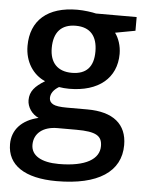

<svg xmlns="http://www.w3.org/2000/svg" viewBox="-55 -594 666 879"><g transform="rotate(5 278.0 -155.0)"><path d="M351.1 -540C334 -544.4 295.9 -549.8 265.1 -549.8C128.4 -549.8 51.8 -482.4 51.8 -365.2C51.8 -292.5 89.8 -234.9 146 -210.9C101.1 -183.6 78.1 -158.7 78.1 -118.2C78.1 -86.4 100.1 -54.2 130.9 -41C55.2 -23.4 11.2 23.4 11.2 89.8C11.2 186 90.8 240.2 237.8 240.2C428.7 240.2 532.2 171.4 532.2 48.8C532.2 -46.9 469.2 -99.1 350.1 -99.1H255.9C225.1 -99.1 203.6 -102.1 192.4 -108.4C180.7 -114.7 174.8 -124 174.8 -136.2C174.8 -156.7 187 -174.8 211.9 -189.9C226.1 -187.5 241.7 -186 258.8 -186C393.6 -186 475.1 -253.9 475.1 -365.2C475.1 -402.3 462.9 -437 445.8 -460L538.1 -477.1V-540ZM163.1 -365.2C163.1 -437.5 197.8 -476.1 264.2 -476.1C331.1 -476.1 363.8 -436.5 363.8 -366.2C363.8 -295.4 330.6 -259.8 264.2 -259.8C199.2 -259.8 163.1 -297.4 163.1 -365.2ZM113.8 84C113.8 31.2 155.3 -2 221.2 -2H308.1C399.4 -2 426.8 16.1 426.8 63C426.8 122.1 366.2 161.1 241.2 161.1C160.6 161.1 113.8 133.3 113.8 84Z"/></g></svg>

Font: Open Sans 600
Style: Regular
Weight: 600
Foundry: Ascender Corporation
Version: Version 1.100;PS 001.100;hotconv 1.0.88;makeotf.lib2.5.64775